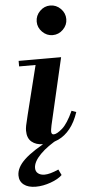

<svg xmlns="http://www.w3.org/2000/svg" viewBox="-70 -769 469 1040"><g transform="rotate(-5 164.0 -248.5)"><path d="M244 -573Q212 -573 188 -597Q164 -621 164 -653Q164 -686 188 -710Q212 -734 244 -734Q277 -734 301 -710Q325 -686 325 -653Q325 -621 301 -597Q277 -573 244 -573ZM82 237Q40 237 16.5 218.5Q-7 200 -7 168Q-7 125 38 82.5Q83 40 183 -12H229Q165 22 125.5 62Q86 102 86 136Q86 155 99.5 165.5Q113 176 135 176Q149 176 167.5 171Q186 166 211 155L226 186Q205 207 163 222Q121 237 82 237ZM142 11Q103 11 79 -9Q55 -29 55 -70Q55 -82 58 -97.5Q61 -113 71 -153L145 -450H279L195 -87Q192 -73 191 -65Q190 -57 190 -54Q190 -37 203 -37Q220 -37 249.5 -62.5Q279 -88 310 -156L335 -147Q317 -93 289 -58Q261 -23 224.5 -6Q188 11 142 11ZM48 -420V-450H222V-420Z"/></g></svg>

Font: Libre Bodoni
Style: Bold Italic
Weight: 700
Italic angle: -13°
Version: Version 2.005;gftools[0.9.23]